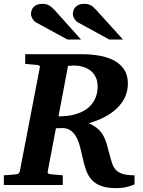

<svg xmlns="http://www.w3.org/2000/svg" viewBox="-33 -949 736 985"><path d="M657.2 -2.9Q634.3 6.8 612.3 11.5Q590.3 16.1 563 16.1Q516.6 16.1 486.8 5.4Q457 -5.4 438 -26.1Q418.9 -46.9 408.2 -77.1Q397.5 -107.4 389.2 -147Q385.7 -161.6 382.1 -178Q378.4 -194.3 373.3 -210.4Q368.2 -226.6 361.1 -241.2Q354 -255.9 343.5 -267.3Q333 -278.8 319.1 -285.4Q305.2 -292 286.1 -292Q279.8 -292 271 -291.5Q262.2 -291 253.9 -291L211.9 -69.8Q210.4 -61.5 214.4 -58.8Q218.3 -56.2 228 -55.2Q236.8 -54.2 247.1 -53.2Q255.4 -52.2 266.6 -51.5Q277.8 -50.8 289.1 -49.8V0H-13.2V-49.8Q-2 -50.8 8.5 -51.3Q19 -51.8 27.3 -52.7Q37.1 -53.7 45.9 -54.2Q55.2 -55.2 60.8 -58.1Q66.4 -61 68.8 -70.8L170.9 -601.1Q173.3 -609.4 168.5 -612.3Q163.6 -615.2 153.8 -616.2Q144.5 -616.7 135.3 -617.7Q127 -618.7 116.7 -619.4Q106.4 -620.1 96.2 -621.1V-670.9H384.8Q435.1 -670.9 478.5 -663.1Q522 -655.3 554.2 -637.5Q586.4 -619.6 604.7 -591.1Q623 -562.5 623 -521Q623 -481.4 607.7 -449.5Q592.3 -417.5 565.4 -392.1Q538.6 -366.7 502 -347.9Q465.3 -329.1 422.9 -316.9Q451.7 -303.7 469.2 -287.8Q486.8 -272 497.6 -252.2Q508.3 -232.4 514.9 -208.7Q521.5 -185.1 528.8 -157.2Q535.6 -130.9 542.2 -110.8Q548.8 -90.8 561.8 -77.1Q574.7 -63.5 596.9 -56.6Q619.1 -49.8 657.2 -49.8ZM467.8 -505.9Q467.8 -530.3 460.4 -547.9Q453.1 -565.4 441.7 -577.4Q430.2 -589.4 416 -596.7Q401.9 -604 387.7 -607.7Q373.5 -611.3 361.1 -612.3Q348.6 -613.3 340.8 -612.8L315.9 -610.8L267.1 -352.1H273.9Q278.3 -352.1 282.2 -352.5Q287.1 -352.5 292 -353Q311 -353.5 331.5 -357.4Q352.1 -361.3 371.6 -368.7Q391.1 -376 408.4 -387.7Q425.8 -399.4 439 -416.3Q452.1 -433.1 460 -455.3Q467.8 -477.5 467.8 -505.9ZM313 -746.1 150.9 -834.5Q145.5 -837.4 141.1 -842.5Q136.7 -847.7 133.3 -853.5Q129.9 -859.4 127.9 -865.5Q126 -871.6 126 -876.5Q126 -885.3 128.9 -894.8Q131.8 -904.3 138.4 -911.9Q145 -919.4 156 -924.3Q167 -929.2 183.1 -929.2Q193.4 -929.2 201.2 -927.7Q209 -926.3 216.3 -922.6Q223.6 -918.9 231 -912.8Q238.3 -906.7 247.1 -897.5L382.8 -746.1ZM527.8 -746.1 366.2 -834.5Q360.8 -837.4 356.2 -842.5Q351.6 -847.7 348.1 -853.5Q344.7 -859.4 342.8 -865.5Q340.8 -871.6 340.8 -876.5Q340.8 -885.3 343.8 -894.8Q346.7 -904.3 353.3 -911.9Q359.9 -919.4 370.8 -924.3Q381.8 -929.2 397.9 -929.2Q408.2 -929.2 416 -927.7Q423.8 -926.3 431.2 -922.6Q438.5 -918.9 445.6 -912.8Q452.6 -906.7 460.9 -897.5L598.1 -746.1Z"/></svg>

Font: Charis SIL Eur
Style: Bold Italic
Weight: 700
Italic angle: -11°
Foundry: SIL International
Version: Version 5.000